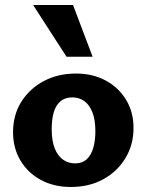

<svg xmlns="http://www.w3.org/2000/svg" viewBox="-20 -731 584 765"><path d="M262 14Q195 14 143 -14Q91 -42 61.5 -91.5Q32 -141 32 -204Q32 -273 65 -325.5Q98 -378 154.5 -408Q211 -438 283 -438Q349 -438 400.5 -410.5Q452 -383 482 -334Q512 -285 512 -221Q512 -154 479.5 -100.5Q447 -47 391 -16.5Q335 14 262 14ZM279 -80Q308 -80 326 -97Q344 -114 352 -143Q360 -172 360 -208Q360 -254 348 -284Q336 -314 315.5 -328.5Q295 -343 268 -343Q239 -343 220.5 -327Q202 -311 194 -283Q186 -255 186 -216Q186 -170 198 -140Q210 -110 231 -95Q252 -80 279 -80ZM245 -505 112 -711H271L349 -505Z"/></svg>

Font: Ysabeau Office ExtraBold
Style: Regular
Weight: 800
Designer: Christian Thalmann (Catharsis Fonts)
Version: Version 2.001;gftools[0.9.30]; featfreeze: tnum,lnum,ss02